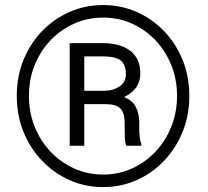

<svg xmlns="http://www.w3.org/2000/svg" viewBox="-20 -741 834 771"><path d="M47.4 -356Q47.4 -433.6 74.2 -500Q101.1 -566.4 148.9 -616Q196.8 -665.5 259.5 -693.1Q322.3 -720.7 394 -720.7Q465.8 -720.7 528.6 -693.1Q591.3 -665.5 638.9 -616Q686.5 -566.4 713.4 -500Q740.2 -433.6 740.2 -356Q740.2 -278.3 713.4 -211.9Q686.5 -145.5 638.9 -95.5Q591.3 -45.4 528.6 -17.6Q465.8 10.3 394 10.3Q322.3 10.3 259.5 -17.6Q196.8 -45.4 148.9 -95.5Q101.1 -145.5 74.2 -211.9Q47.4 -278.3 47.4 -356ZM96.2 -356Q96.2 -289.6 119.4 -231.9Q142.6 -174.3 183.6 -131.3Q224.6 -88.4 278.6 -64.2Q332.5 -40 394 -40Q455.6 -40 509.3 -64.2Q563 -88.4 603.8 -131.3Q644.5 -174.3 667.7 -231.9Q690.9 -289.6 690.9 -356Q690.9 -422.9 667.7 -480Q644.5 -537.1 603.8 -579.8Q563 -622.6 509.3 -646.5Q455.6 -670.4 394 -670.4Q332.5 -670.4 278.6 -646.5Q224.6 -622.6 183.6 -579.8Q142.6 -537.1 119.4 -480Q96.2 -422.9 96.2 -356ZM404.3 -322.8H318.4V-155.8H259.8V-567.9H390.6Q462.4 -567.9 502.9 -537.1Q543.5 -506.3 543.5 -445.3Q543.5 -382.3 478 -351.1Q512.2 -337.9 525.6 -311Q539.1 -284.2 539.1 -250V-225.6Q539.1 -207.5 541 -191.2Q543 -174.8 547.4 -163.6V-155.8H486.8Q481.9 -168.5 481.2 -191.9Q480.5 -215.3 480.5 -226.1V-249.5Q480.5 -287.6 463.4 -305.2Q446.3 -322.8 404.3 -322.8ZM390.6 -514.6H318.4V-376.5H400.9Q434.6 -377 460 -393.8Q485.4 -410.6 485.4 -442.9Q485.4 -481.9 464.6 -498.3Q443.8 -514.6 390.6 -514.6Z"/></svg>

Font: Vazirmatn RD FD Light
Style: Regular
Weight: 300
Designer: Saber Rastikerdar
Foundry: Saber Rastikerdar
Version: Version 33.003